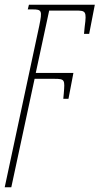

<svg xmlns="http://www.w3.org/2000/svg" viewBox="-52 -556 423 816"><path d="M115 -447 -32 240H-4L95 -221H179C224 -221 224 -217 219 -158L217 -136H239L260 -246H100L157 -511H270C312 -511 317 -509 308 -443L305 -412H327L351 -536H71L66 -516H86C126 -516 128 -511 115 -447Z"/></svg>

Font: Noto Serif Condensed Thin
Style: Italic
Weight: 100
Width: 3
Italic angle: -12°
Designer: Monotype Design Team
Foundry: Monotype Imaging Inc.
Version: Version 2.013